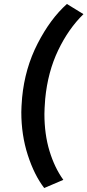

<svg xmlns="http://www.w3.org/2000/svg" viewBox="-20 -776 439 964"><path d="M316 -756 399 -705Q324 -632 272 -523.5Q220 -415 207 -280Q203 -228 203 -204Q203 -102 228.5 -18Q254 66 298 127L202 168Q152 103 119.5 2.5Q87 -98 87 -213Q87 -236 91 -286Q105 -433 169 -557.5Q233 -682 316 -756Z"/></svg>

Font: Josefin Sans SemiBold
Style: Italic
Weight: 600
Italic angle: -7°
Designer: Santiago Orozco
Foundry: Typemade
Version: Version 2.000